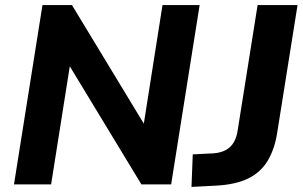

<svg xmlns="http://www.w3.org/2000/svg" viewBox="-20 -725 1191 755"><path d="M35 0 147 -705H263L563 -210H541L619 -705H765L653 0H536L237 -493H259L181 0ZM733 10 738 -118 819 -122Q847 -124 867 -134.5Q887 -145 899 -165Q911 -185 915 -215L993 -705H1150L1070 -203Q1060 -139 1033 -93.5Q1006 -48 956.5 -23.5Q907 1 829 5Z"/></svg>

Font: Nunito Sans 11pt ExtraBold
Style: Italic
Weight: 800
Italic angle: -9°
Version: Version 3.101;gftools[0.9.27]